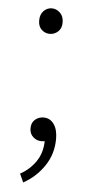

<svg xmlns="http://www.w3.org/2000/svg" viewBox="-51 -540 343 742"><g transform="rotate(5 120.5 -169.0)"><path d="M120 -410Q102 -410 88.5 -422.5Q75 -435 75 -458Q75 -482 88.5 -495.5Q102 -509 120 -509Q138 -509 152 -495.5Q166 -482 166 -458Q166 -435 152 -422.5Q138 -410 120 -410ZM68 171 53 138Q90 118 113.5 83.5Q137 49 137 1L123 -64L162 -12Q154 -1 144.5 2.5Q135 6 124 6Q106 6 92 -6.5Q78 -19 78 -40Q78 -62 92 -74Q106 -86 125 -86Q150 -86 165 -65Q180 -44 180 -8Q180 51 148.5 97.5Q117 144 68 171Z"/></g></svg>

Font: Noto Sans KR ExtraLight
Style: Regular
Weight: 250
Designer: Ryoko NISHIZUKA  (kana, bopomofo & ideographs); Paul D. Hunt (Latin, Greek & Cyrillic); Sandoll Communications , Soo-you
Foundry: Adobe
Version: Version 2.004-H2;hotconv 1.0.118;makeotfexe 2.5.65603